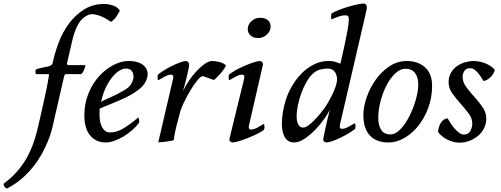

<svg xmlns="http://www.w3.org/2000/svg" viewBox="-140 -782 2792 1070"><path d="M131 -351Q132 -359 133 -364Q134 -369 126 -369H59Q57 -384 58 -389.5Q59 -395 61 -395Q65 -397 76.5 -400.5Q88 -404 100 -406Q114 -409 130 -412Q138 -414 145 -419Q152 -424 152 -425Q164 -484 186.5 -543.5Q209 -603 244.5 -651Q280 -699 329 -729.5Q378 -760 442 -760Q463 -760 489.5 -751.5Q516 -743 528 -722Q523 -713 511 -693.5Q499 -674 479 -660Q470 -666 454.5 -675.5Q439 -685 420.5 -692.5Q402 -700 382.5 -702.5Q363 -705 346 -696Q315 -681 295.5 -646.5Q276 -612 263 -557L234 -432Q230 -419 244 -419H336Q336 -412 330 -396Q324 -380 313 -369H230Q222 -369 220 -364Q218 -359 216 -351L152 -72Q151 -68 145.5 -48Q140 -28 128.5 1Q117 30 98.5 65.5Q80 101 52.5 137.5Q25 174 -12.5 208Q-50 242 -100 268Q-108 268 -113 261L-119 251Q-122 242 -115 238Q-75 208 -46 175Q-17 142 4.5 105.5Q26 69 41 29.5Q56 -10 67 -54Q71 -71 80 -109.5Q89 -148 99 -193Q109 -238 118 -281Q127 -324 131 -351Z M416 -177Q415 -172 415 -168Q415 -164 415 -160Q414 -143 415.5 -123Q417 -103 423.5 -85.5Q430 -68 442 -56Q454 -44 475 -44Q507 -44 542.5 -63.5Q578 -83 630 -127Q633 -125 634.5 -118.5Q636 -112 636 -107Q636 -104 635.5 -102Q635 -100 635 -98Q619 -76 596 -56Q573 -36 547.5 -21Q522 -6 496.5 3Q471 12 450 12Q418 12 395 -0.5Q372 -13 357.5 -33.5Q343 -54 336.5 -81Q330 -108 330 -137Q330 -206 353.5 -262.5Q377 -319 413.5 -358.5Q450 -398 493 -420Q536 -442 575 -442Q607 -442 628 -435Q649 -428 661 -417Q673 -406 678 -393.5Q683 -381 683 -369Q683 -343 664 -314.5Q645 -286 592 -255Q563 -238 519.5 -220Q476 -202 416 -177ZM423 -215Q453 -230 484 -243.5Q515 -257 552 -279Q581 -295 592.5 -316.5Q604 -338 604 -354Q604 -374 594 -387Q584 -400 561 -400Q547 -400 528.5 -390Q510 -380 490.5 -358Q471 -336 453 -301Q435 -266 423 -215Z M860 -143Q858 -134 853 -116.5Q848 -99 843 -79Q838 -59 834 -38.5Q830 -18 829 -2Q824 1 811 3.5Q798 6 784 7.5Q770 9 758 10Q746 11 742 11L825 -345Q827 -353 824.5 -359.5Q822 -366 813 -366Q799 -366 779.5 -356Q760 -346 742 -335Q738 -339 738 -351Q738 -359 739 -362Q740 -365 742 -368Q755 -378 775 -390.5Q795 -403 816 -413.5Q837 -424 857.5 -432Q878 -440 894 -442Q900 -442 906.5 -438Q913 -434 914 -420Q914 -414 910 -394Q906 -374 900 -350.5Q894 -327 888.5 -305.5Q883 -284 880 -274Q891 -299 910.5 -328.5Q930 -358 953 -383Q976 -408 999.5 -425Q1023 -442 1041 -442Q1061 -442 1083 -436.5Q1105 -431 1119 -418Q1117 -409 1106.5 -394.5Q1096 -380 1084 -367Q1072 -354 1062.5 -345Q1053 -336 1052 -336L994 -357H988Q978 -357 959.5 -334Q941 -311 921 -278Q901 -245 883.5 -208Q866 -171 860 -143Z M1247 -81Q1245 -73 1247.5 -66.5Q1250 -60 1259 -60Q1273 -60 1292.5 -70Q1312 -80 1330 -91Q1334 -87 1334 -75Q1334 -67 1333 -64Q1332 -61 1330 -58Q1316 -47 1293.5 -36Q1271 -25 1246.5 -15Q1222 -5 1198.5 2.5Q1175 10 1159 12Q1153 12 1145 8Q1137 4 1139 -10L1221 -345Q1223 -353 1220.5 -359.5Q1218 -366 1209 -366Q1195 -366 1175.5 -356Q1156 -346 1138 -335Q1134 -339 1134 -351Q1134 -359 1135 -362Q1136 -365 1138 -368Q1151 -378 1173 -390.5Q1195 -403 1219 -413.5Q1243 -424 1266 -432Q1289 -440 1305 -442Q1311 -442 1319 -438Q1327 -434 1325 -420ZM1241 -625Q1243 -648 1263 -665.5Q1283 -683 1309 -683Q1338 -683 1354 -668.5Q1370 -654 1368 -628Q1366 -606 1345.5 -588Q1325 -570 1299 -570Q1271 -570 1255 -585.5Q1239 -601 1241 -625Z M1698 -170Q1689 -151 1667.5 -120Q1646 -89 1618 -60Q1590 -31 1558.5 -9.5Q1527 12 1499 12Q1473 12 1458 -3.5Q1443 -19 1436.5 -44Q1430 -69 1431 -100Q1432 -131 1437.5 -162.5Q1443 -194 1452 -222.5Q1461 -251 1470 -270Q1483 -298 1504 -328.5Q1525 -359 1552.5 -384Q1580 -409 1615 -425.5Q1650 -442 1691 -442Q1717 -442 1734 -435.5Q1751 -429 1757 -427Q1769 -481 1780 -529Q1789 -571 1796.5 -611.5Q1804 -652 1804 -675Q1804 -695 1791 -696Q1774 -698 1752.5 -691.5Q1731 -685 1708 -674Q1705 -677 1705 -690Q1705 -698 1705.5 -701Q1706 -704 1708 -707Q1724 -717 1748.5 -726.5Q1773 -736 1798 -743.5Q1823 -751 1845.5 -756Q1868 -761 1880 -762Q1892 -763 1897.5 -758.5Q1903 -754 1904 -746.5Q1905 -739 1903 -728.5Q1901 -718 1898 -706L1754 -85Q1752 -77 1754.5 -70.5Q1757 -64 1766 -64Q1780 -64 1799.5 -74Q1819 -84 1837 -95Q1841 -91 1841 -79Q1841 -71 1840 -68Q1839 -65 1837 -62Q1823 -51 1803 -39Q1783 -27 1761.5 -16.5Q1740 -6 1719 2Q1698 10 1682 12Q1676 12 1668 8Q1660 4 1662 -10Q1663 -18 1672 -60.5Q1681 -103 1698 -170ZM1738 -334Q1740 -360 1727 -380Q1714 -400 1685 -400Q1665 -400 1643 -394Q1621 -388 1601 -369Q1583 -352 1567 -323.5Q1551 -295 1539 -262Q1527 -229 1520 -195Q1513 -161 1513 -133.5Q1513 -106 1522 -88.5Q1531 -71 1550 -71Q1562 -71 1579 -83.5Q1596 -96 1612.5 -113Q1629 -130 1643.5 -147.5Q1658 -165 1665 -175Q1676 -190 1687.5 -209.5Q1699 -229 1709 -249Q1719 -269 1726.5 -288.5Q1734 -308 1737 -325Z M2035 -33Q2065 -33 2093 -63Q2121 -93 2142.5 -136.5Q2164 -180 2177.5 -227.5Q2191 -275 2191 -311Q2191 -351 2173 -375Q2155 -399 2120 -399Q2091 -399 2063.5 -373.5Q2036 -348 2015 -308Q1994 -268 1981 -219Q1968 -170 1968 -123Q1968 -85 1984 -59Q2000 -33 2035 -33ZM1885 -141Q1885 -186 1903 -238.5Q1921 -291 1953 -336.5Q1985 -382 2029.5 -412Q2074 -442 2127 -442Q2189 -442 2228.5 -407Q2268 -372 2268 -303Q2268 -238 2246.5 -180.5Q2225 -123 2190.5 -80Q2156 -37 2112.5 -12.5Q2069 12 2026 12Q1957 12 1921 -27Q1885 -66 1885 -141Z M2438 -355Q2438 -324 2458.5 -296.5Q2479 -269 2504 -241.5Q2529 -214 2549.5 -184.5Q2570 -155 2570 -121Q2570 -94 2558.5 -69.5Q2547 -45 2526.5 -27Q2506 -9 2478.5 2Q2451 13 2419 13Q2403 13 2386 8.5Q2369 4 2353 -4Q2337 -12 2323.5 -23Q2310 -34 2301 -47Q2303 -73 2315.5 -95.5Q2328 -118 2354 -123Q2360 -112 2370.5 -96Q2381 -80 2393 -66Q2405 -52 2418.5 -42Q2432 -32 2445 -32Q2470 -32 2481 -52Q2492 -72 2492 -94Q2492 -123 2471.5 -150Q2451 -177 2426 -205Q2401 -233 2380.5 -262Q2360 -291 2360 -323Q2360 -354 2373.5 -377Q2387 -400 2407.5 -414Q2428 -428 2452 -435Q2476 -442 2498 -442Q2521 -442 2540.5 -437Q2560 -432 2575 -424.5Q2590 -417 2601 -408.5Q2612 -400 2617 -393Q2616 -385 2611 -375Q2606 -365 2597.5 -356Q2589 -347 2578.5 -340Q2568 -333 2556 -330Q2550 -337 2542.5 -349.5Q2535 -362 2525.5 -373.5Q2516 -385 2504.5 -393.5Q2493 -402 2480 -402Q2457 -402 2447.5 -386Q2438 -370 2438 -355Z"/></svg>

Font: Lusitana
Style: Italic
Weight: 400
Italic angle: -12°
Designer: Ana Paula Megda
Foundry: Ana Paula Megda
Version: Version 1.000; ttfautohint (v1.1) -l 8 -r 50 -G 200 -x 14 -D